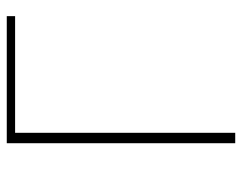

<svg xmlns="http://www.w3.org/2000/svg" viewBox="-92 -606 698 553"><g transform="rotate(-90 256.5 -329.0)"><path d="M121 0V-658H151V0ZM135 -634V-658H487V-634Z"/></g></svg>

Font: Ysabeau Office Thin
Style: Regular
Weight: 250
Designer: Christian Thalmann (Catharsis Fonts)
Version: Version 2.001;gftools[0.9.30]; featfreeze: tnum,lnum,ss02